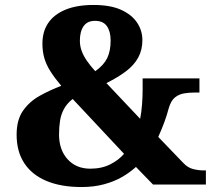

<svg xmlns="http://www.w3.org/2000/svg" viewBox="-20 -744 865 774"><path d="M309 10Q226 10 167.5 -14.5Q109 -39 78 -86Q47 -133 47 -201Q47 -261 73 -298Q99 -335 140.5 -358Q182 -381 227 -398Q200 -430 183 -457Q166 -484 158.5 -510.5Q151 -537 151 -568Q151 -617 174.5 -651.5Q198 -686 244 -705Q290 -724 357 -724Q425 -724 468 -704.5Q511 -685 532.5 -653Q554 -621 554 -582Q554 -543 537.5 -512.5Q521 -482 489 -457.5Q457 -433 409 -409L545 -265Q550 -290 552.5 -321.5Q555 -353 555 -382V-428H784V-371H765Q743 -371 722 -367.5Q701 -364 685 -351Q669 -338 660 -307Q653 -280 642.5 -251.5Q632 -223 618 -192L720 -86Q737 -68 758.5 -62.5Q780 -57 801 -57H810V0H597L528 -71Q504 -49 472 -30.5Q440 -12 399 -1Q358 10 309 10ZM344 -64Q390 -64 424.5 -81.5Q459 -99 480 -124L273 -345Q250 -327 238 -305Q226 -283 222 -257Q218 -231 218 -202Q218 -140 252.5 -102Q287 -64 344 -64ZM364 -457Q398 -481 412 -509.5Q426 -538 426 -581Q426 -617 411 -638.5Q396 -660 363 -660Q332 -660 317 -638.5Q302 -617 302 -580Q302 -558 309.5 -538Q317 -518 330.5 -498.5Q344 -479 364 -457Z"/></svg>

Font: Noto Serif Gujarati ExtraBold
Style: Regular
Weight: 800
Version: Version 2.102